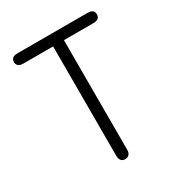

<svg xmlns="http://www.w3.org/2000/svg" viewBox="-157 -741 789 852"><g transform="rotate(-30 237.5 -315.0)"><path d="M237.5 8.5C237.5 8.5 237.5 8.5 237.5 8.5C228.5 8.5 221.5 5.5 217 0C212.5 -5.5 210 -13 210 -23.5C210 -23.5 210 -23.5 210 -23.5C210 -23.5 210 -585 210 -585C210 -585 58 -585 58 -585C47 -585 38.5 -587.5 33 -592C27.5 -596.5 24.5 -603 24.5 -611.5C24.5 -611.5 24.5 -611.5 24.5 -611.5C24.5 -620 27.5 -626.5 33 -631C38.5 -635.5 47 -637.5 58 -637.5C58 -637.5 58 -637.5 58 -637.5C58 -637.5 416.5 -637.5 416.5 -637.5C438.5 -637.5 449.5 -629 449.5 -611.5C449.5 -611.5 449.5 -611.5 449.5 -611.5C449.5 -594 438.5 -585 416.5 -585C416.5 -585 416.5 -585 416.5 -585C416.5 -585 265.5 -585 265.5 -585C265.5 -585 265.5 -23.5 265.5 -23.5C265.5 -13 263 -5.5 258 0C253 5.5 246 8.5 237.5 8.5Z"/></g></svg>

Font: Jura-Fortis-Regular
Style: Regular
Weight: 500
Designer: Daniel Johnson, Alexei Vanyashin, Mirko Velimirovic
Foundry: Daniel Johnson
Version: ""